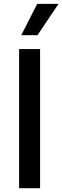

<svg xmlns="http://www.w3.org/2000/svg" viewBox="-20 -984 326 1004"><path d="M189.6 0H79.9V-727.3H189.6ZM174.4 -963.8H286.2L176.1 -800.1H91.3Z"/></svg>

Font: Cannonade Med
Style: Regular
Weight: 500
Designer: Rasmus Andersson
Foundry: rsms
Version: Version 3.012;git-f93a4a705